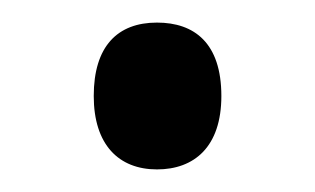

<svg xmlns="http://www.w3.org/2000/svg" viewBox="-20 -437 279 170"><path d="M63 -352C63 -309 85 -287 119 -287C152 -287 176 -307 176 -352C176 -399 152 -417 119 -417C84 -417 63 -396 63 -352Z"/></svg>

Font: Noto Sans Lao Looped Condensed
Style: Regular
Weight: 400
Width: 3
Designer: Mark Frömberg, Ben Mitchell
Foundry: The Fontpad Ltd
Version: Version 1.002